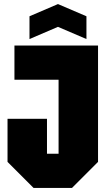

<svg xmlns="http://www.w3.org/2000/svg" viewBox="-20 -924 530 944"><path d="M17 -128V-340H211V-168H268V-532H51V-700H462V-128L334 0H145ZM125 -732V-844L265 -904L405 -844V-732L265 -792Z"/></svg>

Font: Tektur Condensed ExtraBold
Style: Regular
Weight: 800
Width: 3
Designer: Adam Jagosz
Foundry: Adam Jagosz
Version: Version 1.005;gftools[0.9.30]